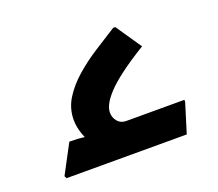

<svg xmlns="http://www.w3.org/2000/svg" viewBox="-77 -495 680 599"><g transform="rotate(-20 263.5 -195.5)"><path d="M166 -69Q134 -118 134 -163Q134 -201 154 -233Q174 -265 206 -293Q238 -321 275.5 -345Q313 -369 348 -391H355L413 -306Q364 -276 331.5 -251.5Q299 -227 281 -207.5Q263 -188 255.5 -173Q248 -158 248 -146Q248 -129 258.5 -116.5Q269 -104 287 -104ZM51 0 47 -8 98 -104H104Q130 -104 153.5 -100.5Q177 -97 177 -97L203 -104H480V-97L450 0Z"/></g></svg>

Font: Fustat
Style: Bold
Weight: 700
Designer: Mohamed Gaber, Khaled Hosny, Laura Garcia Mut
Foundry: Kief Type Foundry, Alif Type Foundry, Hard Type Foundry
Version: Version 1.007